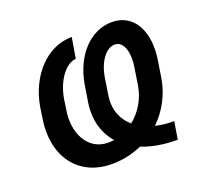

<svg xmlns="http://www.w3.org/2000/svg" viewBox="-102 -676 873 809"><g transform="rotate(-20 335.0 -272.0)"><path d="M565 8.5 577.8 -70.3C547.2 -70.3 519.5 -73.5 494.7 -79.5C543.3 -126.4 577.1 -188.9 588.8 -258.9L600.1 -331C621.4 -456 573.5 -552.6 473 -552.6C373.9 -552.6 296.9 -465.2 276.3 -345.9L264.6 -273.1C252.1 -198.5 268.5 -132.1 312.5 -82.4C303.6 -81 294.4 -80.3 285.2 -80.3C198.9 -80.3 148.8 -165.8 166.9 -272L174 -320C188.2 -398.4 233.7 -456.7 277.7 -458.8L293.3 -551.5C181.1 -551.5 90.2 -452.1 67.5 -320L60.4 -272C33.7 -112.6 116.5 9.9 270.6 9.9C319.2 9.9 364.7 -0.4 405.5 -18.8C449.2 -1.1 502.5 8.5 565 8.5ZM354.4 -269.5 365.8 -343C377.1 -411.2 413 -459.5 452.4 -459.5C490.1 -459.5 509.6 -409.1 496.8 -335.2L485.4 -261.7C475.9 -206 445.7 -156.6 404.1 -123.2C362.6 -159.1 344.5 -210.2 354.4 -269.5Z"/></g></svg>

Font: Magic Ui Pro Medium
Style: Italic
Weight: 500
Italic angle: -9.39999°
Designer: Stefan Endress, Andreas Faust
Version: Version 1.000;FEAKit 1.0